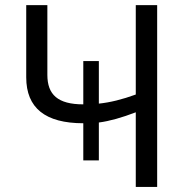

<svg xmlns="http://www.w3.org/2000/svg" viewBox="-20 -734 735 754"><path d="M368.2 -104H307.1V-250C157.7 -250 83 -310.1 83 -430.2V-713.9H166V-439.9C166 -362.3 207 -324.2 307.1 -324.2V-494.1H368.2V-327.1C411.6 -331.5 460 -343.3 513.2 -362.8V-713.9H597.2V0H513.2V-293C458.5 -272 410.2 -258.3 368.2 -252.9Z"/></svg>

Font: OpenSansEmoji
Style: Regular
Weight: 400
Foundry: MorbZ
Version: Version 1.000;PS 001.000;hotconv 1.0.70;makeotf.lib2.5.58329